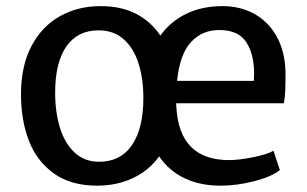

<svg xmlns="http://www.w3.org/2000/svg" viewBox="-20 -584 978 612"><path d="M884.8 -254.9H541.5Q542 -251.5 542 -245.1Q550.3 -73.7 710.4 -73.7Q740.7 -73.7 786.4 -82.8Q832 -91.8 851.6 -103.5L872.1 -42Q845.2 -20.5 790 -6.3Q734.9 7.8 683.1 7.8Q617.7 7.8 568.1 -15.9Q518.6 -39.6 487.3 -85.4Q454.1 -39.6 402.8 -15.9Q351.6 7.8 289.6 7.8Q206.1 7.8 151.6 -31.2Q97.2 -70.3 72 -135.7Q46.9 -201.2 46.9 -283.2Q46.9 -372.6 79.6 -435.8Q112.3 -499 169.9 -531.7Q227.5 -564.5 300.8 -564.5Q366.7 -564.5 414.1 -539.8Q461.4 -515.1 491.2 -470.7Q523.4 -515.6 573.7 -540Q624 -564.5 689.5 -564.5Q745.1 -564.5 789.8 -540.3Q834.5 -516.1 861.3 -468.8Q888.2 -421.4 890.1 -354.5Q890.1 -317.4 889.2 -294.7Q888.2 -272 884.8 -254.9ZM437 -271.5Q437 -333.5 421.4 -382.3Q405.8 -431.2 373.8 -459.2Q341.8 -487.3 294.4 -487.3Q227.1 -487.3 191.4 -435.8Q155.8 -384.3 155.8 -288.6Q155.8 -226.6 171.1 -176.8Q186.5 -127 218 -97.7Q249.5 -68.4 295.9 -68.4Q364.3 -68.4 400.6 -121.6Q437 -174.8 437 -271.5ZM790 -349.1Q790 -411.1 764.9 -449.7Q739.7 -488.3 678.7 -488.3Q624.5 -488.3 588.9 -450Q553.2 -411.6 544.4 -326.2H789.1Q790 -341.8 790 -349.1Z"/></svg>

Font: Merriweather Sans
Style: Regular
Weight: 400
Designer: Eben Sorkin
Foundry: Eben Sorkin
Version: Version 1.006; ttfautohint (v1.4.1) -l 6 -r 50 -G 0 -x 11 -H